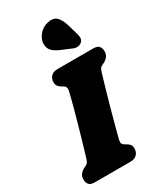

<svg xmlns="http://www.w3.org/2000/svg" viewBox="-237 -1063 980 1151"><g transform="rotate(-30 253.0 -487.0)"><path d="M315.5 -147Q312 -130 315.8 -122.5Q319.5 -115 327 -110.5L341.5 -102Q355.5 -94 362.8 -84Q370 -74 370 -58Q370 -32 354 -16Q338 0 308.5 0H64Q32.5 0 22 -14Q11.5 -28 11.5 -49Q11.5 -70 23 -84.2Q34.5 -98.5 48.5 -105.5L64.5 -113.5Q75.5 -119 80.2 -126Q85 -133 91 -153Q102.5 -191.5 118 -244.2Q133.5 -297 149.5 -353.8Q165.5 -410.5 179.5 -462.8Q193.5 -515 202 -553Q208 -579 190.5 -589.5L176 -598Q147.5 -614.5 147.5 -642Q147.5 -668 163.2 -684Q179 -700 209 -700H453.5Q485 -700 495.5 -686Q506 -672 506 -651Q506 -630 494.8 -615.8Q483.5 -601.5 469 -594.5L453 -586.5Q441.5 -581 437.2 -574Q433 -567 426.5 -546.5Q416.5 -514 402.8 -466.2Q389 -418.5 374.2 -366.2Q359.5 -314 346.8 -266.5Q334 -219 325.5 -186.5Q317 -154 315.5 -147ZM396 -892 417 -819Q421 -805 420.5 -792Q420 -779 408.5 -767.5Q397.5 -757.5 382 -755.8Q366.5 -754 353.5 -759.5L282 -789.5Q244 -805.5 227.5 -824Q211 -842.5 211 -872Q211 -902.5 234.5 -931.8Q258 -961 295.5 -970.5Q340 -981 362.2 -957.8Q384.5 -934.5 396 -892Z"/></g></svg>

Font: Fraunces 9pt SuperSoft Black
Style: Italic
Weight: 900
Italic angle: -16°
Version: Version 1.000;[0bf87f6ff]